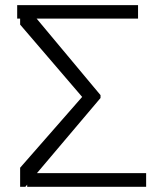

<svg xmlns="http://www.w3.org/2000/svg" viewBox="-20 -723 643 743"><path d="M545.5 -52.9V0H85.2V-8.5L78.1 0H57.9V-73.9L297.9 -348L57.9 -627.8V-650.9H46.5V-703.1H514.2V-650.9H121.8L369 -354.8V-343.8L122.9 -52.9Z"/></svg>

Font: Inter UI Extra Light
Style: Regular
Weight: 200
Designer: Rasmus Andersson
Foundry: rsms
Version: 3.2;8d6f07862